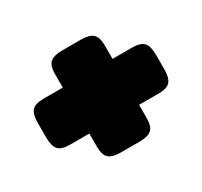

<svg xmlns="http://www.w3.org/2000/svg" viewBox="-90 -614 648 615"><g transform="rotate(-30 233.5 -306.5)"><path d="M141 -173V-221H70Q38 -221 26.5 -234.5Q15 -248 15 -278V-334Q15 -364 26.5 -377.5Q38 -391 70 -391H141V-440Q141 -472 154.5 -483.5Q168 -495 198 -495H268Q298 -495 311.5 -483.5Q325 -472 325 -440V-391H397Q429 -391 440.5 -377.5Q452 -364 452 -334V-278Q452 -248 440.5 -234.5Q429 -221 397 -221H325V-173Q325 -141 311.5 -129.5Q298 -118 268 -118H198Q168 -118 154.5 -129.5Q141 -141 141 -173Z"/></g></svg>

Font: Mitr
Style: Bold
Weight: 700
Designer: Thanarat Vachiruckul
Foundry: Cadson Demak
Version: Version 1.003